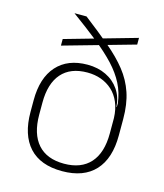

<svg xmlns="http://www.w3.org/2000/svg" viewBox="-103 -742 713 833"><g transform="rotate(15 253.0 -326.0)"><path d="M253 12Q155.5 12 105.2 -43Q55 -98 55 -201V-253.5Q55 -354 104 -408.5Q153 -463 242 -463Q288.5 -463 325.2 -445.2Q362 -427.5 384.2 -395Q406.5 -362.5 409.5 -318L421 -317.5L411.5 -269Q410 -309 397 -339.2Q384 -369.5 362 -389.5Q340 -409.5 311.5 -419.8Q283 -430 250 -430Q174 -430 134.2 -384.5Q94.5 -339 94.5 -253.5V-199.5Q94.5 -113 135 -67.2Q175.5 -21.5 253 -21.5Q330 -21.5 370.8 -67.2Q411.5 -113 411.5 -199.5Q411.5 -225.5 411.5 -251Q411.5 -276.5 411.5 -303.5Q411 -312.5 411 -319.2Q411 -326 411.5 -334.5Q405.5 -382 385.5 -421.2Q365.5 -460.5 330.8 -497.8Q296 -535 245.8 -575Q195.5 -615 129 -663.5V-664H182.5Q249.5 -612.5 300 -570Q350.5 -527.5 384 -485.2Q417.5 -443 434.5 -392.5Q451.5 -342 451.5 -275V-201.5Q451.5 -98 400.8 -43Q350 12 253 12ZM108 -513V-542.5L426.5 -633V-603Z"/></g></svg>

Font: Anek Bangla Medium ExtraLight
Style: Regular
Weight: 250
Version: Version 1.003